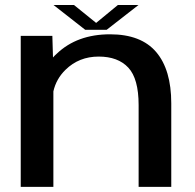

<svg xmlns="http://www.w3.org/2000/svg" viewBox="-20 -730 762 750"><path d="M61 0V-590H184.5L187 -505.5Q193.5 -513 201.5 -520Q281 -596 410 -596Q531 -596 590 -526.8Q649 -457.5 649 -326.5V0H521.5V-319.5Q521.5 -422.5 481.2 -465.8Q441 -509 365.5 -509Q288.5 -509 236 -457.5Q199.5 -422 188.5 -373V0ZM313 -613.5 189 -710.5H269L355.5 -640.5L440.5 -710.5H521L396.5 -613.5Z"/></svg>

Font: Anybody ExtraExpanded Medium
Style: Regular
Weight: 500
Width: 8
Designer: Tyler Finck
Foundry: Etcetera Type Company
Version: Version 1.010; ttfautohint (v1.8.3) -l 8 -r 50 -G 200 -x 14 